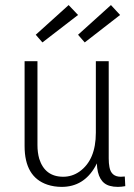

<svg xmlns="http://www.w3.org/2000/svg" viewBox="-20 -730 530 758"><path d="M445.3 7.8Q459 7.8 474.6 4.9L472.7 -33.2Q465.8 -32.2 457 -32.2Q418.9 -32.2 412.1 -70.3Q409.2 -85 409.2 -104.5V-488.3H358.4V-206.1Q358.4 -98.6 293.9 -52.7Q264.6 -32.2 229.5 -32.2Q157.2 -32.2 134.8 -103.5Q127.9 -127.9 127.9 -157.2V-488.3H77.1V-153.3Q77.1 -31.2 167 -1Q193.4 7.8 223.6 7.8Q310.5 7.8 356.4 -73.2Q359.4 -79.1 362.3 -85Q365.2 -8.8 414.1 3.9Q427.7 7.8 445.3 7.8ZM288.1 -670.9 251 -710 121.1 -592.8 147.5 -562.5ZM454.1 -670.9 418 -710 288.1 -592.8 314.5 -562.5Z"/></svg>

Font: Yaldevi Colombo Light
Style: Regular
Weight: 300
Designer: Sol Matas, Denzil Rajitha, Kosala Senevirathne and Pathum Egodawatta
Foundry: Mooniak
Version: Version 1.020 ; ttfautohint (v1.6)